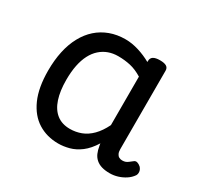

<svg xmlns="http://www.w3.org/2000/svg" viewBox="-120 -666 862 830"><g transform="rotate(30 311.5 -251.0)"><path d="M258 17Q201 17 157 -10.5Q113 -38 88 -94Q63 -150 63 -235Q63 -287 72.5 -331Q82 -375 101 -410Q120 -445 147 -469Q174 -493 209 -506Q244 -519 286 -519Q318 -519 352 -508.5Q386 -498 416 -481V-486Q416 -501 427 -508Q438 -515 460 -515Q482 -515 492.5 -508.5Q503 -502 503 -488V-96Q503 -83 507 -74.5Q511 -66 518 -62Q525 -58 534 -58Q544 -58 550.5 -60.5Q557 -63 563.5 -68Q570 -73 579 -80Q586 -86 595 -83.5Q604 -81 613 -73Q622 -63 623 -52Q624 -41 619 -33Q608 -17 591 -6Q574 5 554.5 11Q535 17 515 17Q492 17 475 12Q458 7 446 -3.5Q434 -14 427.5 -29Q421 -44 418 -63Q418 -64 417 -67.5Q416 -71 416 -75Q393 -38 366.5 -18Q340 2 312 9.5Q284 17 258 17ZM151 -239Q151 -184 164 -144.5Q177 -105 203.5 -84Q230 -63 270 -63Q299 -63 325.5 -73Q352 -83 375 -106Q398 -129 416 -166V-408Q385 -427 356 -433.5Q327 -440 295 -440Q269 -440 247 -432Q225 -424 207 -408Q189 -392 176.5 -368Q164 -344 157.5 -312Q151 -280 151 -239Z"/></g></svg>

Font: Playwrite AR
Style: Regular
Weight: 400
Designer: Veronika Burian, José Scaglione
Foundry: TypeTogether
Version: Version 1.002